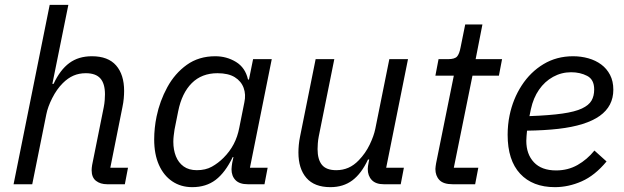

<svg xmlns="http://www.w3.org/2000/svg" viewBox="-20 -760 2576 792"><path d="M36 0 185 -740H262L196 -414H201Q228 -472 266 -500Q304 -528 359 -528Q426 -528 459 -490Q492 -452 492 -385Q492 -371 490.5 -354Q489 -337 485 -318L435 -68H508L495 0H422Q394 0 376 -14Q358 -28 358 -58Q358 -63 358.5 -67.5Q359 -72 360 -79L408 -318Q411 -333 412 -347.5Q413 -362 413 -371Q413 -415 394 -436.5Q375 -458 334 -458Q306 -458 283 -448Q260 -438 239 -417Q214 -392 195.5 -355.5Q177 -319 171 -288L113 0Z M1071 0H1002Q968 0 951.5 -17Q935 -34 935 -62Q935 -68 936 -75Q937 -82 938 -89L943 -112H940Q909 -48 869.5 -18Q830 12 773 12Q726 12 690.5 -12Q655 -36 635.5 -80Q616 -124 616 -185Q616 -208 618.5 -232Q621 -256 626 -280Q639 -343 670 -400Q701 -457 750.5 -492.5Q800 -528 868 -528Q915 -528 953.5 -504.5Q992 -481 1003 -432H1007L1024 -516H1101L1011 -68H1084ZM792 -58Q828 -58 854 -72.5Q880 -87 902 -109Q928 -135 944 -165.5Q960 -196 967 -233L988 -338Q995 -370 985 -397.5Q975 -425 948.5 -441.5Q922 -458 877 -458Q812 -458 771 -417Q730 -376 715 -301L700 -226Q698 -213 696.5 -200Q695 -187 695 -175Q695 -142 705.5 -115.5Q716 -89 737.5 -73.5Q759 -58 792 -58Z M1282 -516H1359L1295 -198Q1292 -183 1291 -168.5Q1290 -154 1290 -145Q1290 -102 1308 -80Q1326 -58 1367 -58Q1394 -58 1417 -68Q1440 -78 1460 -99Q1488 -128 1505 -163.5Q1522 -199 1528 -228L1586 -516H1663L1573 -68H1646L1633 0H1563Q1530 0 1513.5 -17.5Q1497 -35 1497 -63Q1497 -68 1498 -75Q1499 -82 1501 -92L1503 -102H1498Q1471 -44 1433.5 -16Q1396 12 1343 12Q1277 12 1244 -26Q1211 -64 1211 -131Q1211 -145 1212.5 -162Q1214 -179 1218 -198Z M1940 0H1847Q1809 0 1792.5 -17.5Q1776 -35 1776 -63Q1776 -68 1777 -74Q1778 -80 1779 -87L1852 -448H1776L1789 -516H1828Q1856 -516 1865.5 -527Q1875 -538 1880 -565L1899 -659H1970L1942 -516H2051L2038 -448H1929L1852 -68H1953Z M2269 12Q2177 12 2125.5 -43.5Q2074 -99 2074 -204Q2074 -224 2076 -244.5Q2078 -265 2082 -284Q2096 -352 2132 -407.5Q2168 -463 2222 -495.5Q2276 -528 2344 -528Q2377 -528 2407 -519.5Q2437 -511 2460 -494Q2483 -477 2496.5 -451Q2510 -425 2510 -390Q2510 -356 2496 -329Q2482 -302 2454 -282Q2426 -262 2383 -248.5Q2340 -235 2283 -228.5Q2226 -222 2154 -221Q2153 -211 2152 -199Q2151 -187 2151 -179Q2151 -124 2182.5 -90.5Q2214 -57 2274 -57Q2323 -57 2362.5 -79.5Q2402 -102 2432 -139L2482 -94Q2434 -36 2379.5 -12Q2325 12 2269 12ZM2336 -462Q2296 -462 2261.5 -443Q2227 -424 2203.5 -390Q2180 -356 2170 -310L2164 -281Q2247 -284 2299.5 -291.5Q2352 -299 2380.5 -312.5Q2409 -326 2420 -345Q2431 -364 2431 -391Q2431 -432 2402 -447Q2373 -462 2336 -462Z"/></svg>

Font: IBM Plex Sans
Style: Italic
Weight: 400
Italic angle: -11.31°
Designer: Mike Abbink, Paul van der Laan, Pieter van Rosmalen
Foundry: Bold Monday
Version: Version 3.201